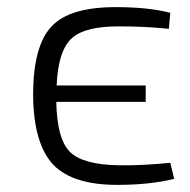

<svg xmlns="http://www.w3.org/2000/svg" viewBox="-20 -510 534 539"><path d="M454 -429Q388 -436 314 -436Q218 -436 182 -403Q143 -368 139 -270H389V-224H138Q140 -119 177 -83Q213 -48 312 -46Q381 -45 458 -53L469 -8Q402 9 309 9Q186 9 131 -46Q74 -105 73 -243Q73 -383 126 -437Q176 -490 305 -490Q397 -490 458 -474Z"/></svg>

Font: Taylor Sans Light
Style: Regular
Weight: 300
Italic angle: -8°
Designer: Natanael Gama
Version: Version 1.001 September 8, 2015